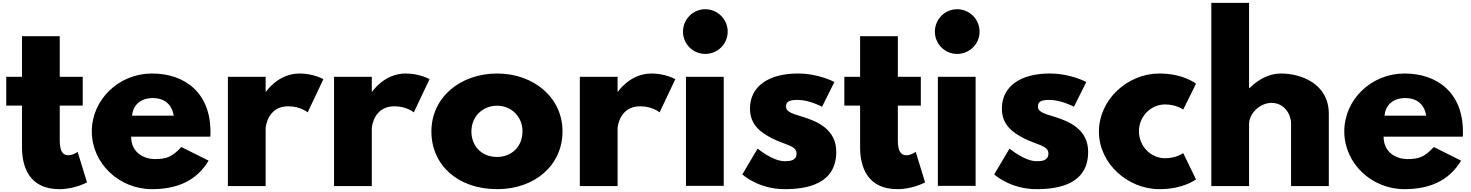

<svg xmlns="http://www.w3.org/2000/svg" viewBox="-20 -1311 10364 1353"><path d="M135 -770H24V-567H135V-272C135 -136 186 22 398 22C508 22 593 -26 593 -26L527 -241C527 -241 495 -217 461 -217C419 -217 401 -251 401 -323V-567H563V-770H401V-1056H135Z M1462 -348C1464 -357 1463 -373 1463 -384C1463 -655 1285 -793 1051 -793C818 -793 627 -610 627 -385C627 -161 818 22 1051 22C1222 22 1363 -33 1450 -179L1258 -275C1193 -206 1156 -190 1070 -190C1002 -190 904 -230 904 -348ZM911 -496C916 -566 966 -620 1058 -620C1136 -620 1192 -577 1204 -496Z M1586 0H1852V-406C1852 -426 1872 -562 2010 -562C2099 -562 2148 -519 2148 -519L2259 -753C2259 -753 2190 -793 2091 -793C1939 -793 1855 -665 1855 -665H1852V-770H1586Z M2334 0H2600V-406C2600 -426 2620 -562 2758 -562C2847 -562 2896 -519 2896 -519L3007 -753C3007 -753 2938 -793 2839 -793C2687 -793 2603 -665 2603 -665H2600V-770H2334Z M3020 -385C3020 -148 3206 22 3484 22C3750 22 3944 -148 3944 -385C3944 -625 3739 -793 3484 -793C3224 -793 3020 -625 3020 -385ZM3302 -385C3302 -491 3382 -566 3483 -566C3582 -566 3662 -491 3662 -385C3662 -280 3587 -205 3483 -205C3375 -205 3302 -280 3302 -385Z M4066 0H4332V-406C4332 -426 4352 -562 4490 -562C4579 -562 4628 -519 4628 -519L4739 -753C4739 -753 4670 -793 4571 -793C4419 -793 4335 -665 4335 -665H4332V-770H4066Z M4950 -1246C4863 -1246 4793 -1175 4793 -1088C4793 -1001 4863 -931 4950 -931C5037 -931 5108 -1001 5108 -1088C5108 -1175 5037 -1246 4950 -1246ZM4814 -770H5080V-1H4814Z M5602 -793C5399 -793 5265 -704 5265 -546C5265 -430 5343 -376 5421 -336C5508 -291 5593 -286 5593 -230C5593 -179 5548 -175 5510 -175C5424 -175 5319 -264 5319 -264L5211 -82C5211 -82 5323 22 5509 22C5667 22 5873 -14 5873 -241C5873 -399 5741 -455 5639 -487C5573 -508 5519 -519 5519 -560C5519 -596 5543 -607 5602 -607C5683 -607 5773 -559 5773 -559L5860 -733C5860 -733 5751 -793 5602 -793Z M6041 -770H5930V-567H6041V-272C6041 -136 6092 22 6304 22C6414 22 6499 -26 6499 -26L6433 -241C6433 -241 6401 -217 6367 -217C6325 -217 6307 -251 6307 -323V-567H6469V-770H6307V-1056H6041Z M6725 -1246C6638 -1246 6568 -1175 6568 -1088C6568 -1001 6638 -931 6725 -931C6812 -931 6883 -1001 6883 -1088C6883 -1175 6812 -1246 6725 -1246ZM6589 -770H6855V-1H6589Z M7377 -793C7174 -793 7040 -704 7040 -546C7040 -430 7118 -376 7196 -336C7283 -291 7368 -286 7368 -230C7368 -179 7323 -175 7285 -175C7199 -175 7094 -264 7094 -264L6986 -82C6986 -82 7098 22 7284 22C7442 22 7648 -14 7648 -241C7648 -399 7516 -455 7414 -487C7348 -508 7294 -519 7294 -560C7294 -596 7318 -607 7377 -607C7458 -607 7548 -559 7548 -559L7635 -733C7635 -733 7526 -793 7377 -793Z M8190 -575C8270 -575 8318 -539 8318 -539L8408 -721C8408 -721 8321 -793 8150 -793C7926 -793 7724 -610 7724 -383C7724 -158 7928 22 8150 22C8321 22 8408 -47 8408 -47L8318 -232C8318 -232 8270 -196 8190 -196C8090 -196 8006 -280 8006 -386C8006 -491 8090 -575 8190 -575Z M8516 0H8782V-436C8782 -513 8860 -586 8940 -586C9026 -586 9078 -513 9078 -436V0H9344V-508C9344 -723 9147 -793 9006 -793C8922 -793 8845 -750 8785 -690H8782V-1291H8516Z M10288 -348C10290 -357 10289 -373 10289 -384C10289 -655 10111 -793 9877 -793C9644 -793 9453 -610 9453 -385C9453 -161 9644 22 9877 22C10048 22 10189 -33 10276 -179L10084 -275C10019 -206 9982 -190 9896 -190C9828 -190 9730 -230 9730 -348ZM9737 -496C9742 -566 9792 -620 9884 -620C9962 -620 10018 -577 10030 -496Z"/></svg>

Font: Poland Can Into
Style: BigWritings
Weight: 700
Foundry: Cannot Into Space Fonts
Version: Version 0.92